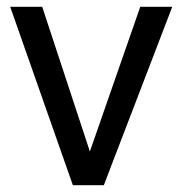

<svg xmlns="http://www.w3.org/2000/svg" viewBox="-20 -544 540 564"><path d="M285 0H194L10 -524H104L244 -99L392 -524H486Z"/></svg>

Font: SolaimanLipi Normal
Style: Regular
Weight: 400
Designer: Solaiman Karim
Foundry: Ekushey
Version: Designed by Solaiman Karim | Developed Version 2.002 : Al Ma